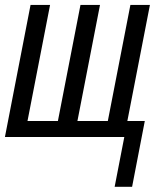

<svg xmlns="http://www.w3.org/2000/svg" viewBox="-26 -548 646 768"><path d="M-6.3 0 96.2 -528.3H174.3L84 -64H205.6L295.9 -528.3H374L283.7 -64H405.3L495.6 -528.3H573.7L483.4 -64H553.2L502.4 199.2H432.6L471.2 0Z"/></svg>

Font: Cousine
Style: Italic
Weight: 400
Italic angle: -12°
Monospace: yes
Designer: Steve Matteson
Foundry: Monotype Imaging Inc.
Version: Version 1.21